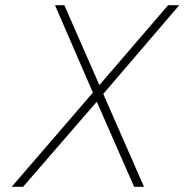

<svg xmlns="http://www.w3.org/2000/svg" viewBox="-20 -720 711 740"><path d="M363 -392 228 -700H192L338 -363L25 0H69L353 -328L497 0H535L378 -358L671 -700H628Z"/></svg>

Font: Advent Pro ExtraLight
Style: Italic
Weight: 250
Italic angle: -12°
Version: Version 3.000